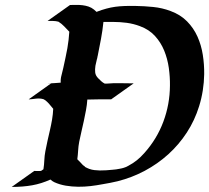

<svg xmlns="http://www.w3.org/2000/svg" viewBox="-20 -733 844 775"><path d="M262.7 -712.9Q274.9 -712.9 287.8 -713.1Q300.8 -713.4 313.2 -711.9Q325.7 -710.4 337.4 -706.5Q349.1 -702.6 359.4 -694.3L369.6 -685.1Q391.1 -693.4 409.2 -698.2Q427.2 -703.1 445.1 -705.6Q462.9 -708 482.7 -708.7Q502.4 -709.5 527.3 -709Q562.5 -708.5 598.6 -704.8Q634.8 -701.2 668.5 -688.5Q708.5 -673.8 735.1 -646.7Q761.7 -619.6 777.1 -585.2Q792.5 -550.8 798.6 -511.7Q804.7 -472.7 804.2 -433.6Q803.7 -400.9 798.6 -368.2Q793.5 -335.4 783.7 -304.2Q766.1 -247.1 734.1 -198Q702.1 -148.9 659.2 -110.1Q616.2 -71.3 564.5 -43.7Q512.7 -16.1 455.1 -1.5Q439.9 2.4 424.6 5.1Q409.2 7.8 393.6 10.7Q370.6 15.1 345.7 18.1Q320.8 21 295.4 20.8Q270 20.5 245.4 16.4Q220.7 12.2 199.2 2.4Q194.8 0.5 191.2 -2.2Q187.5 -4.9 183.6 -8.3Q147 8.3 109.9 14.9Q72.8 21.5 27.3 21.5L118.2 -43Q125 -43 131.8 -42.7Q138.7 -42.5 145.5 -43Q150.4 -45.9 155.3 -49.8Q158.2 -68.4 158.9 -86.4Q159.7 -104.5 163.1 -122.6Q167 -144 171.9 -165.3Q176.8 -186.5 181.6 -207.8Q186.5 -229 190.2 -250.5Q193.8 -272 194.8 -293.9Q188.5 -300.8 182.9 -308.1Q177.2 -315.4 170.4 -321.8Q163.1 -329.1 155.8 -332.5Q152.3 -333.5 148.9 -334.2Q145.5 -335 143.6 -335Q135.3 -335.9 126.7 -335Q118.2 -334 109.9 -333Q106 -332.5 102.8 -332.3Q99.6 -332 95.7 -332L185.5 -396L173.8 -395Q172.9 -395 173.3 -395.3Q173.8 -395.5 175.3 -395.5Q176.8 -395.5 178.5 -395.8Q180.2 -396 181.2 -396Q186 -397 190.4 -397Q194.8 -397 199.7 -397.5L225.1 -399.4Q224.1 -414.6 228.3 -429.4Q232.4 -444.3 235.4 -458.5Q239.7 -479 244.1 -498.8Q248.5 -518.6 252 -538.6Q254.9 -555.2 256.8 -571.8Q258.8 -588.4 259.8 -605Q249 -616.2 239 -626.7Q229 -637.2 215.8 -645.5Q204.6 -648.4 193.8 -648.4Q183.1 -648.4 171.9 -648.4ZM299.8 -161.1Q296.4 -143.6 295.4 -125.7Q294.4 -107.9 292 -89.8H292.5Q298.3 -84.5 303.7 -78.4Q309.1 -72.3 314.9 -66.4Q316.4 -64.9 320.1 -62.7Q323.7 -60.5 322.8 -59.6L325.2 -58.1Q328.6 -56.2 333.3 -54.2Q337.9 -52.2 340.3 -51.3Q351.1 -47.4 361.3 -46.4Q371.6 -45.4 382.8 -44.9Q408.7 -44.9 435.1 -47.9L448.7 -49.3Q456.5 -50.8 464.1 -52Q471.7 -53.2 479.5 -55.7Q484.4 -57.1 489 -59.1Q493.7 -61 497.6 -63.5Q517.6 -74.2 532.5 -86.2Q547.4 -98.1 563 -115.7Q613.3 -171.9 639.4 -241.9Q665.5 -312 666 -387.2Q666.5 -422.4 661.4 -459Q656.2 -495.6 642.8 -528.6Q629.4 -561.5 605.7 -587.6Q582 -613.8 544.9 -627.4Q519 -637.2 491.5 -640.9Q463.9 -644.5 436.5 -644.5H397.5Q394 -609.9 387.7 -576.2Q381.3 -542.5 374.5 -508.3Q373.5 -506.3 373.5 -504.4Q373 -501.5 372.6 -498.8Q372.1 -496.1 371.1 -493.7Q367.7 -481.4 365.2 -467.8Q362.8 -452.6 364.3 -440.2Q365.7 -427.7 377 -416.5Q382.8 -410.6 388.9 -405Q395 -399.4 402.8 -395.5H410.6Q437.5 -397.9 465.3 -397.2Q493.2 -396.5 519.5 -396.5L428.7 -332Q402.8 -332 379.6 -332Q356.4 -332 332.5 -331.1Q331.1 -309.6 327.1 -288.3Q323.2 -267.1 318.6 -245.8Q314 -224.6 309.1 -203.6Q304.2 -182.6 299.8 -161.1ZM160.2 -43.5Q163.1 -43.9 166.5 -44.7Q169.9 -45.4 172.4 -46.4Z"/></svg>

Font: Autopia Bold Italic
Style: Bold Italic
Weight: 700
Italic angle: -104°
Designer: Antoine Gelgon
Foundry: Antoine Gelgon
Version: V.1.0